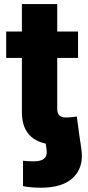

<svg xmlns="http://www.w3.org/2000/svg" viewBox="-20 -691 424 924"><path d="M90.8 204.6V82.5Q102.5 84 116 84.7Q129.4 85.4 143.1 85.4Q178.2 85.4 193.4 71.3Q208.5 57.1 204.1 28.8L198.7 -8.3H366.7L371.1 23.4Q384.8 110.8 334.2 161.6Q283.7 212.4 177.7 212.4Q152.3 212.4 130.1 210.4Q107.9 208.5 90.8 204.6ZM355.5 -539.1V-412.1H9.8V-539.1ZM85.4 -671.4H255.4V-168.5Q255.4 -146 265.6 -135.7Q275.9 -125.5 299.8 -125.5Q309.6 -125.5 325.9 -127.2Q342.3 -128.9 349.6 -130.4L366.7 -4.9Q341.3 1.5 314.5 3.9Q287.6 6.3 262.7 6.3Q174.3 6.3 129.9 -33.2Q85.4 -72.8 85.4 -150.4Z"/></svg>

Font: Inter 18pt ExtraBold
Style: Regular
Weight: 800
Designer: Rasmus Andersson
Foundry: rsms
Version: Version 4.001;git-66647c0bb